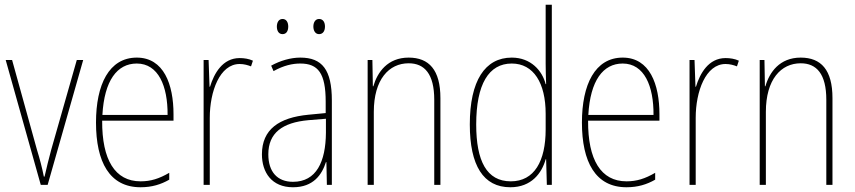

<svg xmlns="http://www.w3.org/2000/svg" viewBox="-20 -780 3606 810"><path d="M152 0H181L331 -527H304L196 -148C185 -108 177 -74 168 -35H165C157 -75 148 -109 136 -148L31 -527H4Z M557 -537C440 -537 385 -423 385 -263C385 -97 442 10 573 10C621 10 659 -2 694 -22V-51C651 -26 616 -15 573 -15C465 -15 410 -106 411 -271H712V-298C712 -424 671 -537 557 -537ZM557 -512C648 -512 688 -417 687 -295H412C420 -440 474 -512 557 -512Z M991 -535C919 -535 883 -470 866 -414H864L860 -527H839V0H865V-283C865 -394 907 -510 991 -510C1010 -510 1026 -505 1039 -500L1047 -524C1030 -532 1010 -535 991 -535Z M1148 -668C1148 -651 1155 -636 1172 -636C1188 -636 1196 -649 1196 -668C1196 -686 1188 -700 1172 -700C1155 -700 1148 -684 1148 -668ZM1302 -668C1302 -651 1310 -636 1326 -636C1343 -636 1351 -650 1351 -668C1351 -686 1343 -700 1326 -700C1310 -700 1302 -685 1302 -668ZM1247 -537C1206 -537 1162 -524 1124 -503L1134 -480C1177 -504 1214 -512 1247 -512C1322 -512 1354 -471 1354 -351V-303L1281 -296C1157 -284 1085 -234 1085 -129C1085 -53 1126 10 1216 10C1302 10 1338 -43 1355 -96H1357L1359 0H1380V-356C1380 -486 1339 -537 1247 -537ZM1281 -273 1355 -279V-220C1354 -98 1315 -13 1216 -13C1150 -13 1112 -55 1112 -129C1112 -219 1171 -263 1281 -273Z M1704 -537C1615 -537 1572 -475 1555 -416H1553L1551 -527H1531V0H1557V-308C1557 -445 1621 -513 1704 -513C1771 -513 1812 -468 1812 -359V0H1838V-366C1838 -485 1790 -537 1704 -537Z M2133 10C2222 10 2266 -50 2282 -108H2284L2287 0H2308V-760H2282V-511C2282 -483 2283 -456 2284 -425H2282C2268 -481 2220 -537 2139 -537C2026 -537 1962 -439 1962 -255C1962 -82 2019 10 2133 10ZM2135 -15C2033 -15 1989 -101 1989 -255C1989 -425 2042 -512 2139 -512C2231 -512 2282 -430 2282 -300V-234C2282 -100 2234 -15 2135 -15Z M2607 -537C2490 -537 2435 -423 2435 -263C2435 -97 2492 10 2623 10C2671 10 2709 -2 2744 -22V-51C2701 -26 2666 -15 2623 -15C2515 -15 2460 -106 2461 -271H2762V-298C2762 -424 2721 -537 2607 -537ZM2607 -512C2698 -512 2738 -417 2737 -295H2462C2470 -440 2524 -512 2607 -512Z M3041 -535C2969 -535 2933 -470 2916 -414H2914L2910 -527H2889V0H2915V-283C2915 -394 2957 -510 3041 -510C3060 -510 3076 -505 3089 -500L3097 -524C3080 -532 3060 -535 3041 -535Z M3358 -537C3269 -537 3226 -475 3209 -416H3207L3205 -527H3185V0H3211V-308C3211 -445 3275 -513 3358 -513C3425 -513 3466 -468 3466 -359V0H3492V-366C3492 -485 3444 -537 3358 -537Z"/></svg>

Font: Noto Sans Khmer UI Condensed Thin
Style: Regular
Weight: 100
Width: 3
Designer: Danh Hong and the Monotype Design Team
Foundry: Monotype Imaging Inc.
Version: Version 2.002